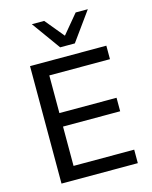

<svg xmlns="http://www.w3.org/2000/svg" viewBox="-135 -1025 884 1113"><g transform="rotate(-15 306.5 -468.5)"><path d="M93 0V-705H551V-624H187V-398H530V-317H187V-81H551V0ZM290 -765 166 -937H240L334 -823L429 -937H502L378 -765Z"/></g></svg>

Font: Nunito Sans 10pt Medium
Style: Regular
Weight: 500
Designer: Vernon Adams
Foundry: Vernon Adams
Version: Version 3.101;gftools[0.9.27]